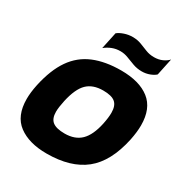

<svg xmlns="http://www.w3.org/2000/svg" viewBox="-199 -1011 1105 1166"><g transform="rotate(30 354.0 -427.5)"><path d="M545 -711Q512 -711 483 -721.5Q454 -732 427.5 -742.5Q401 -753 373 -753Q342 -753 315.5 -742.5Q289 -732 267 -714L292 -832Q309 -846 337 -855.5Q365 -865 394 -865Q428 -865 455 -854.5Q482 -844 508.5 -833.5Q535 -823 566 -823Q598 -823 623.5 -834.5Q649 -846 664 -863L639 -744Q626 -731 600 -721Q574 -711 545 -711ZM294 10Q170 10 97 -44.5Q24 -99 24 -218Q24 -263 36 -320Q62 -440 113 -513.5Q164 -587 244.5 -620.5Q325 -654 436 -654Q564 -654 635 -598.5Q706 -543 706 -425Q706 -379 694 -320Q657 -146 559.5 -68Q462 10 294 10ZM328 -150Q400 -150 441.5 -190.5Q483 -231 502 -320Q507 -344 509.5 -364.5Q512 -385 512 -401Q512 -451 486.5 -472.5Q461 -494 402 -494Q330 -494 289.5 -454.5Q249 -415 228 -320Q223 -296 220 -276Q217 -256 217 -239Q217 -191 243.5 -170.5Q270 -150 328 -150Z"/></g></svg>

Font: Kanit
Style: Bold Italic
Weight: 700
Italic angle: -12°
Designer: Katatrad Team
Foundry: CadsonDemak
Version: Version 2.000; ttfautohint (v1.8.3)